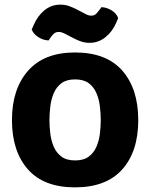

<svg xmlns="http://www.w3.org/2000/svg" viewBox="-20 -792 646 827"><path d="M31.5 -274.5Q31.5 -408.5 100.8 -487.2Q170 -566 303 -566Q438 -566 506.8 -487.8Q575.5 -409.5 575.5 -274.5Q575.5 -139.5 506.5 -62.2Q437.5 15 303 15Q168 15 99.8 -63Q31.5 -141 31.5 -274.5ZM193 -274.5Q193 -246 196.8 -215.8Q200.5 -185.5 211.8 -159.5Q223 -133.5 245 -117.2Q267 -101 303.5 -101Q340 -101 362 -117.2Q384 -133.5 395.2 -159.5Q406.5 -185.5 410.2 -215.8Q414 -246 414 -274.5Q414 -303.5 410.2 -334.2Q406.5 -365 395.2 -391.2Q384 -417.5 362 -433.8Q340 -450 303.5 -450Q267 -450 245 -433.8Q223 -417.5 211.8 -391.2Q200.5 -365 196.8 -334.2Q193 -303.5 193 -274.5ZM262 -645.5Q259 -647 250.5 -650.8Q242 -654.5 233 -654.5Q219 -654.5 210 -645Q201 -635.5 198 -630.5L189.5 -618Q168.5 -618 146.5 -631.2Q124.5 -644.5 116.5 -665L125 -684Q141.5 -723 171.2 -747.5Q201 -772 239.5 -772Q260.5 -772 277.5 -765.8Q294.5 -759.5 304.5 -754.5L344 -734Q347 -732 355.5 -728.2Q364 -724.5 373 -724.5Q387 -724.5 395.8 -734.2Q404.5 -744 408 -749L416.5 -761Q437.5 -761 459.5 -748Q481.5 -735 489 -714L481 -695Q464.5 -656 434.2 -631.8Q404 -607.5 366 -607.5Q347 -607.5 330.5 -613Q314 -618.5 301.5 -625Z"/></svg>

Font: Signika SC
Style: Bold
Weight: 700
Designer: Anna Giedryś
Foundry: Anna Giedryś
Version: Version 2.000; ttfautohint (v1.8.3) -l 8 -r 50 -G 200 -x 9 -